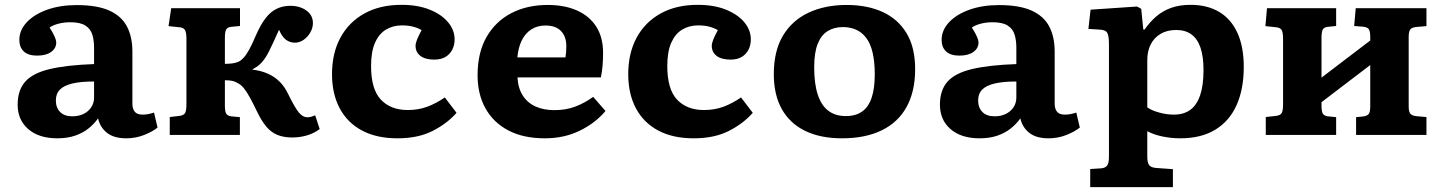

<svg xmlns="http://www.w3.org/2000/svg" viewBox="-20 -558 5960 794"><path d="M217 14Q141 14 97 -24Q53 -62 53 -125Q53 -185.5 84.7 -220.8Q116.5 -256 186.2 -272.5Q256 -289 369 -293V-361Q369 -391.5 361.7 -415Q354.5 -438.5 333.3 -452.2Q312 -466 270.5 -466Q245 -466 221.8 -460Q198.5 -454 185 -444Q195 -428.5 201 -416.7Q207 -405 209.8 -396.5Q212.5 -388 212.5 -382Q212.5 -358.5 191.5 -343.2Q170.5 -328 133.5 -328Q97 -328 78.5 -345.2Q60 -362.5 60 -393Q60 -433 90.5 -465.7Q121 -498.5 174.8 -517.8Q228.5 -537 297.5 -537Q381.5 -537 432 -514.3Q482.5 -491.5 505 -448.5Q527.5 -405.5 527.5 -345V-129Q527.5 -108.5 537 -96.3Q546.5 -84 570 -84Q583 -84 594 -86.3Q605 -88.5 617 -92.5L631.5 -30.5Q611.5 -14 576.5 0Q541.5 14 502 14Q451.5 14 422.8 -8.5Q394 -31 385.5 -68.5Q369.5 -45.5 346 -26.8Q322.5 -8 290.5 3Q258.5 14 217 14ZM279 -77Q305 -77 325.3 -86.8Q345.5 -96.5 357.2 -114.3Q369 -132 369 -154.5V-221Q314 -221 279.3 -212.7Q244.5 -204.5 227.8 -187.5Q211 -170.5 211 -142.5Q211 -113 228.5 -95Q246 -77 279 -77Z M1189 10.5Q1152.5 10.5 1126.7 -0.3Q1101 -11 1081.2 -34.5Q1061.5 -58 1043 -96.5Q1027 -130 1013.7 -154.2Q1000.5 -178.5 988.3 -193.5Q976 -208.5 961.5 -215Q950.5 -222 936.8 -224.2Q923 -226.5 910 -226V-121.5Q910 -99 914.8 -89.3Q919.5 -79.5 935.5 -77L972 -73.5V0H682V-74L724 -79Q740.5 -81.5 745.7 -91.3Q751 -101 751 -127V-397Q751 -423 745.2 -433.2Q739.5 -443.5 724 -445L677 -450L688 -524H972.5V-450.5L935.5 -447Q919.5 -445 914.8 -435Q910 -425 910 -402.5V-294Q926.5 -294 940.5 -295.8Q954.5 -297.5 967 -303Q978 -308.5 988.5 -320.3Q999 -332 1011 -353.8Q1023 -375.5 1037.5 -410Q1057.5 -456 1078.5 -483Q1099.5 -510 1124.8 -522Q1150 -534 1180.5 -534Q1220 -534 1247 -514.5Q1274 -495 1274 -462.5Q1274 -442.5 1263.3 -423.7Q1252.5 -405 1235.5 -393.2Q1218.5 -381.5 1199.5 -381.5Q1179 -381.5 1162.5 -393.7Q1146 -406 1134 -435Q1128.5 -423 1122 -408.7Q1115.5 -394.5 1108.5 -379Q1101.5 -363.5 1092.5 -346Q1080 -320.5 1064.5 -302.2Q1049 -284 1025 -272V-270Q1060.5 -265.5 1088 -253.2Q1115.5 -241 1136.5 -220.2Q1157.5 -199.5 1173 -166.5Q1198.5 -114.5 1215 -93.8Q1231.5 -73 1251.5 -73Q1259.5 -73 1267.3 -75.3Q1275 -77.5 1283.5 -81L1302 -24.5Q1280.5 -7.5 1250.8 1.5Q1221 10.5 1189 10.5Z M1623.5 14Q1537.5 14 1477 -18.3Q1416.5 -50.5 1384.7 -110.3Q1353 -170 1353 -251.5Q1353 -337.5 1387.5 -401.8Q1422 -466 1486.5 -502Q1551 -538 1640.5 -538Q1708 -538 1757.3 -518Q1806.5 -498 1833.3 -465.7Q1860 -433.5 1860 -395Q1860 -372.5 1850.8 -353.5Q1841.5 -334.5 1823 -323Q1804.5 -311.5 1775.5 -311.5Q1739 -311.5 1718.8 -326.7Q1698.5 -342 1698.5 -368.5Q1698.5 -379 1704.5 -394Q1710.5 -409 1723.5 -433.5Q1707 -443 1687.3 -448Q1667.5 -453 1642 -453Q1605 -453 1576.3 -435.7Q1547.5 -418.5 1531 -381.5Q1514.5 -344.5 1514.5 -285Q1514.5 -189 1555 -146Q1595.5 -103 1666.5 -103Q1710 -103 1746.5 -116.5Q1783 -130 1819.5 -155L1868 -91.5Q1829 -47 1769 -16.5Q1709 14 1623.5 14Z M2233.5 14Q2144.5 14 2082.5 -18.5Q2020.5 -51 1987.7 -109.8Q1955 -168.5 1955 -246.5Q1955 -340 1992 -404.8Q2029 -469.5 2094.3 -503.5Q2159.5 -537.5 2245 -537.5Q2315.5 -537.5 2367 -514.3Q2418.5 -491 2446.3 -447Q2474 -403 2474 -339.5Q2474 -314 2472 -288.5Q2470 -263 2465 -238H2120Q2122.5 -193 2142 -162.8Q2161.5 -132.5 2195 -117.5Q2228.5 -102.5 2272.5 -102.5Q2320.5 -102.5 2359.3 -117.3Q2398 -132 2433 -157.5L2484 -99Q2442 -49 2377.5 -17.5Q2313 14 2233.5 14ZM2119.5 -320.5H2318.5Q2320.5 -333.5 2321.2 -344.8Q2322 -356 2322 -367Q2322 -407 2300 -429.7Q2278 -452.5 2236 -452.5Q2201.5 -452.5 2176.5 -436Q2151.5 -419.5 2137.3 -390Q2123 -360.5 2119.5 -320.5Z M2848.5 14Q2762.5 14 2702 -18.3Q2641.5 -50.5 2609.7 -110.3Q2578 -170 2578 -251.5Q2578 -337.5 2612.5 -401.8Q2647 -466 2711.5 -502Q2776 -538 2865.5 -538Q2933 -538 2982.3 -518Q3031.5 -498 3058.3 -465.7Q3085 -433.5 3085 -395Q3085 -372.5 3075.8 -353.5Q3066.5 -334.5 3048 -323Q3029.5 -311.5 3000.5 -311.5Q2964 -311.5 2943.8 -326.7Q2923.5 -342 2923.5 -368.5Q2923.5 -379 2929.5 -394Q2935.5 -409 2948.5 -433.5Q2932 -443 2912.3 -448Q2892.5 -453 2867 -453Q2830 -453 2801.3 -435.7Q2772.5 -418.5 2756 -381.5Q2739.5 -344.5 2739.5 -285Q2739.5 -189 2780 -146Q2820.5 -103 2891.5 -103Q2935 -103 2971.5 -116.5Q3008 -130 3044.5 -155L3093 -91.5Q3054 -47 2994 -16.5Q2934 14 2848.5 14Z M3462 14Q3373 14 3309.8 -16.7Q3246.5 -47.5 3213.2 -106.7Q3180 -166 3180 -251Q3180 -347 3217.7 -410.3Q3255.5 -473.5 3323.5 -505.5Q3391.5 -537.5 3481.5 -537.5Q3566.5 -537.5 3630 -508.5Q3693.5 -479.5 3729 -420.8Q3764.5 -362 3764.5 -272Q3764.5 -180 3729.3 -116Q3694 -52 3626.3 -19Q3558.5 14 3462 14ZM3477.5 -78Q3519 -78 3545.5 -97Q3572 -116 3584.7 -154.3Q3597.5 -192.5 3597.5 -250Q3597.5 -303.5 3588.5 -341Q3579.5 -378.5 3562 -401.5Q3544.5 -424.5 3520.3 -435.2Q3496 -446 3465.5 -446Q3429.5 -446 3402.8 -429.5Q3376 -413 3361.5 -376.5Q3347 -340 3347 -279.5Q3347 -211.5 3361.8 -166.8Q3376.5 -122 3405.5 -100Q3434.5 -78 3477.5 -78Z M4031 14Q3955 14 3911 -24Q3867 -62 3867 -125Q3867 -185.5 3898.7 -220.8Q3930.5 -256 4000.2 -272.5Q4070 -289 4183 -293V-361Q4183 -391.5 4175.7 -415Q4168.5 -438.5 4147.3 -452.2Q4126 -466 4084.5 -466Q4059 -466 4035.8 -460Q4012.5 -454 3999 -444Q4009 -428.5 4015 -416.7Q4021 -405 4023.8 -396.5Q4026.5 -388 4026.5 -382Q4026.5 -358.5 4005.5 -343.2Q3984.5 -328 3947.5 -328Q3911 -328 3892.5 -345.2Q3874 -362.5 3874 -393Q3874 -433 3904.5 -465.7Q3935 -498.5 3988.8 -517.8Q4042.5 -537 4111.5 -537Q4195.5 -537 4246 -514.3Q4296.5 -491.5 4319 -448.5Q4341.5 -405.5 4341.5 -345V-129Q4341.5 -108.5 4351 -96.3Q4360.5 -84 4384 -84Q4397 -84 4408 -86.3Q4419 -88.5 4431 -92.5L4445.5 -30.5Q4425.5 -14 4390.5 0Q4355.5 14 4316 14Q4265.5 14 4236.8 -8.5Q4208 -31 4199.5 -68.5Q4183.5 -45.5 4160 -26.8Q4136.5 -8 4104.5 3Q4072.5 14 4031 14ZM4093 -77Q4119 -77 4139.3 -86.8Q4159.5 -96.5 4171.2 -114.3Q4183 -132 4183 -154.5V-221Q4128 -221 4093.3 -212.7Q4058.5 -204.5 4041.8 -187.5Q4025 -170.5 4025 -142.5Q4025 -113 4042.5 -95Q4060 -77 4093 -77Z M4488.5 216V141L4535 138Q4550.5 136.5 4558.2 127Q4566 117.5 4566 89.5V-375Q4566 -409 4559.2 -421.7Q4552.5 -434.5 4527.5 -435.5L4481 -438.5L4490 -518L4682 -531L4699.5 -521.5L4708 -436H4713.5Q4735 -467 4761.3 -489.8Q4787.5 -512.5 4822.5 -525.3Q4857.5 -538 4903.5 -538Q4972.5 -538 5021.8 -508.8Q5071 -479.5 5097.3 -422Q5123.5 -364.5 5123.5 -281Q5123.5 -190 5094 -123.8Q5064.5 -57.5 5006 -21.8Q4947.5 14 4860.5 14Q4823.5 14 4786.8 6.3Q4750 -1.5 4724.5 -15.5V89Q4724.5 113 4731.5 123.7Q4738.5 134.5 4760 136.5L4830.5 141.5V216ZM4834.5 -84Q4875 -84 4902 -103.5Q4929 -123 4943 -163.8Q4957 -204.5 4957 -268.5Q4957 -324.5 4944.5 -361Q4932 -397.5 4907 -415.7Q4882 -434 4844.5 -434Q4806.5 -434 4779.8 -418.2Q4753 -402.5 4738.8 -374.7Q4724.5 -347 4724.5 -309V-114Q4741.5 -101.5 4772.8 -92.8Q4804 -84 4834.5 -84Z M5214.5 0V-74L5259 -79Q5275.5 -81.5 5280.7 -91.3Q5286 -101 5286 -127V-397Q5286 -423 5280.7 -433Q5275.5 -443 5259 -445L5213 -450L5219.5 -524H5505.5V-450.5L5470.5 -447Q5454.5 -445 5449.8 -435Q5445 -425 5445 -402.5V-237L5646.5 -390.5V-405.5Q5646.5 -428.5 5640.7 -437Q5635 -445.5 5618 -447.5L5580 -450.5L5586.5 -524H5879V-450L5837.5 -446.5Q5817.5 -444.5 5811.5 -435.5Q5805.5 -426.5 5805.5 -405.5V-118.5Q5805.5 -97.5 5811.5 -88.8Q5817.5 -80 5837.5 -77.5L5879 -74V0H5588V-73.5L5618 -76.5Q5635 -79 5640.7 -87.3Q5646.5 -95.5 5646.5 -118.5V-289L5445 -135.5V-121.5Q5445 -99 5449.8 -89.3Q5454.5 -79.5 5470.5 -77L5505.5 -73.5V0Z"/></svg>

Font: Literata Variable Black
Style: Regular
Weight: 900
Designer: Latin by Veronika Burian and Jose Scaglione. Greek by Irene Vlachou. Cyrillic by Vera Evstafieva.
Foundry: TypeTogether
Version: Version 3.021